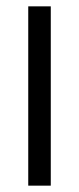

<svg xmlns="http://www.w3.org/2000/svg" viewBox="-20 -585 249 605"><path d="M69 -565H140V0H69Z"/></svg>

Font: Khand
Style: Regular
Weight: 400
Designer: Devanagari: Sanchit Sawaria, Jyotish Sonowal; Latin: Satya Rajpurohit
Foundry: Indian Type Foundry
Version: Version 1.100;PS 1.0;hotconv 1.0.78;makeotf.lib2.5.61930; tt